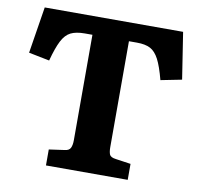

<svg xmlns="http://www.w3.org/2000/svg" viewBox="-78 -783 904 865"><g transform="rotate(10 373.5 -350.0)"><path d="M187 0V-73L258 -83Q278 -85 284.5 -98Q291 -111 291 -134V-616H256Q216 -616 192 -604Q168 -592 151.5 -560Q135 -528 119 -468L24 -487L58 -700H691L724 -487L628 -468Q612 -529 595.5 -560.5Q579 -592 556 -604Q533 -616 495 -616H458V-132Q458 -110 463 -98Q468 -86 492 -83L561 -73V0Z"/></g></svg>

Font: Literata
Style: Bold
Weight: 700
Designer: Latin by Veronika Burian and Jose Scaglione. Greek by Irene Vlachou. Cyrillic by Vera Evstafieva.
Foundry: TypeTogether
Version: Version 3.103; ttfautohint (v1.8.4.7-5d5b);gftools[0.9.29]